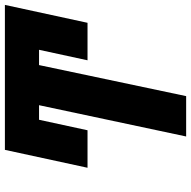

<svg xmlns="http://www.w3.org/2000/svg" viewBox="-18 -782 799 804"><g transform="rotate(-90 382.0 -379.5)"><path d="M213 0H382L512 -616H576L532 -413H689L764 -759H157L82 -413H239L283 -616H344Z"/></g></svg>

Font: Noto Sans Condensed Black
Style: Italic
Weight: 900
Width: 3
Italic angle: -12°
Designer: Monotype Design Team
Foundry: Monotype Imaging Inc.
Version: Version 2.013